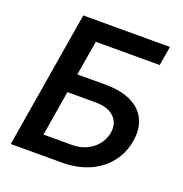

<svg xmlns="http://www.w3.org/2000/svg" viewBox="-130 -843 916 959"><g transform="rotate(20 328.0 -363.5)"><path d="M30.2 0H302.6C467 0 578.1 -91.6 600.5 -223.4C622.5 -355.5 539.8 -440.3 375.7 -440.3H223.7L255 -625H594.5L611.5 -727.3H150.9ZM167.6 -100.1 207.4 -340.2H359C449.9 -340.2 491.5 -288.4 480.8 -224.8C470.5 -159.4 410.2 -100.1 319.2 -100.1Z"/></g></svg>

Font: Magic Ui Pro Semi Bold
Style: Italic
Weight: 600
Italic angle: -9.39999°
Designer: Stefan Endress, Andreas Faust
Version: Version 1.000;FEAKit 1.0